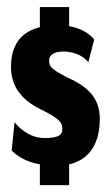

<svg xmlns="http://www.w3.org/2000/svg" viewBox="-20 -467 318 549"><path d="M177.7 62.3V3Q220.7 -7 243 -40.2Q265.3 -73.3 265.3 -128Q265.3 -168.7 242.5 -197Q219.7 -225.3 171 -246Q166.3 -249 157.2 -253.8Q148 -258.7 142.8 -262Q137.7 -265.3 131.7 -270Q125.7 -274.7 123 -280.3Q120.3 -286 120.3 -293Q120.3 -319.7 163 -319.7Q180.7 -319.7 200.2 -312.2Q219.7 -304.7 232.7 -289.3L249.3 -353.7Q248.7 -355 247 -357Q245.3 -359 239.2 -364.5Q233 -370 225.5 -374.8Q218 -379.7 205.2 -384.7Q192.3 -389.7 177.7 -392.3V-446.7H94V-389.3Q67.3 -382.7 49.2 -368.5Q31 -354.3 21.2 -331Q11.3 -307.7 11.3 -276Q11.3 -260 14.8 -245.5Q18.3 -231 23.5 -220.3Q28.7 -209.7 36.8 -199.7Q45 -189.7 52 -183.3Q59 -177 68.8 -170.3Q78.7 -163.7 84.3 -160.7Q90 -157.7 98.3 -153.3Q131.3 -137.3 144.8 -126Q158.3 -114.7 158.3 -98.7Q158.3 -83.7 146.5 -78Q134.7 -72.3 108 -72.3Q81.3 -72.3 58.3 -85.8Q35.3 -99.3 21.7 -117.7L13.3 -36.7Q24 -25 44.2 -13.8Q64.3 -2.7 94 3V62.3Z"/></svg>

Font: Jomhuria
Style: Regular
Weight: 400
Designer: Arabic design by Kourosh Beigpour, Latin design by Eben Sorkin, engineering by Lasse Fister and Khaled Hosney
Version: Version 1.0010